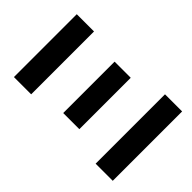

<svg xmlns="http://www.w3.org/2000/svg" viewBox="-219 -908 1076 1076"><g transform="rotate(-45 319.5 -369.5)"><path d="M49.8 32.2V-103.5H599.6V32.2ZM69.3 -633.8V-770.5H567.4V-633.8ZM122.1 -304.7V-432.6H529.3V-304.7Z"/></g></svg>

Font: GenEi M Gothic v2 Bold
Style: Regular
Weight: 700
Version: Version 2.0